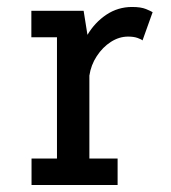

<svg xmlns="http://www.w3.org/2000/svg" viewBox="-20 -531 490 551"><path d="M70.5 0V-76H143.5V-424H70V-500H220L231 -431Q252 -466.5 285.2 -488.8Q318.5 -511 359 -511Q384.5 -511 399 -505Q413.5 -499 418 -496L389 -415Q386 -418 375 -422Q364 -426 347.5 -426Q322 -426 298.2 -410.8Q274.5 -395.5 257.8 -370Q241 -344.5 236.5 -314V-76H317.5V0Z"/></svg>

Font: Trispace Condensed
Style: Regular
Weight: 400
Width: 3
Designer: Tyler Finck
Foundry: Etcetera Type Company
Version: Version 1.210; ttfautohint (v1.8.3)